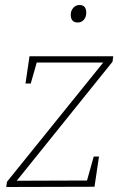

<svg xmlns="http://www.w3.org/2000/svg" viewBox="-20 -748 490 768"><path d="M376 -122 358 -1 5 0 8 -21 393 -498H127L103 -414H82L98 -523H433L430 -501L47 -25L328 -26L355 -122ZM291 -658Q263 -658 263 -689Q263 -705 273 -716.5Q283 -728 298 -728Q325 -728 325 -697Q325 -680 315.5 -669Q306 -658 291 -658Z"/></svg>

Font: Bitter ExtraLight
Style: Italic
Weight: 200
Italic angle: -9°
Designer: Sol Matas, and Bitter project Authors
Foundry: Sol Matas
Version: Version 2.001